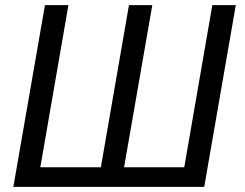

<svg xmlns="http://www.w3.org/2000/svg" viewBox="-20 -731 957 751"><path d="M247.6 -710.9 137.7 -76.7H374.5L484.4 -710.9H575.7L465.3 -76.7H700.7L810.5 -710.9H902.3L778.8 0H32.2L155.8 -710.9Z"/></svg>

Font: Roboto
Style: Italic
Weight: 400
Italic angle: -12°
Designer: Google
Version: Version 2.134; 2016; ttfautohint (v1.6)